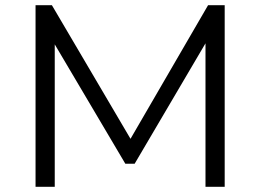

<svg xmlns="http://www.w3.org/2000/svg" viewBox="-20 -720 1003 740"><path d="M191 -549 463 -89H499L772 -553V0H846V-700H782L483 -185L180 -700H117V0H191Z"/></svg>

Font: Montserrat-Alt1
Style: Regular
Weight: 400
Designer: Differentunic
Foundry: Differentunic
Version: Version 7.222